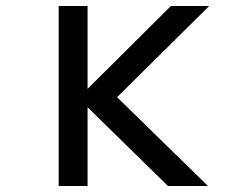

<svg xmlns="http://www.w3.org/2000/svg" viewBox="-20 -618 790 638"><path d="M538 0 240 -292 548 -598H675L369 -295L671 0ZM175 0V-598H271V0Z"/></svg>

Font: Martian Mono SemiExpanded Light
Style: Regular
Weight: 300
Width: 6
Monospace: yes
Designer: Roman Shamin
Foundry: Evil Martians
Version: Version 0.930